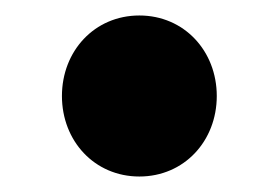

<svg xmlns="http://www.w3.org/2000/svg" viewBox="-20 -216 360 248"><path d="M160 12C218 12 260 -34 260 -92C260 -150 218 -196 160 -196C102 -196 60 -150 60 -92C60 -34 102 12 160 12Z"/></svg>

Font: Giro Sans Black
Style: Regular
Weight: 900
Designer: Paul D. Hunt
Foundry: Adobe Systems Incorporated
Version: Version 1.000;PS 1.0;hotconv 1.0.88;makeotf.lib2.5.647800